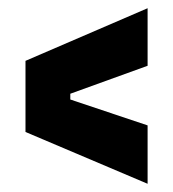

<svg xmlns="http://www.w3.org/2000/svg" viewBox="-20 -557 421 467"><path d="M339 -110 42 -236V-409L339 -537V-397L151 -329V-315L339 -252Z"/></svg>

Font: Bricolage Grotesque 10pt Condensed Bricolage Grotesque 10pt Condensed Regular
Style: Bold
Weight: 700
Width: 3
Designer: Mathieu Triay
Foundry: Atelier Triay
Version: Version 1.000; ttfautohint (v1.8.4.7-5d5b);gftools[0.9.32]